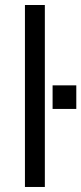

<svg xmlns="http://www.w3.org/2000/svg" viewBox="-20 -743 323 763"><path d="M79.1 0V-723.1H158.2V0ZM189 -310.1V-403.8H283.2V-310.1Z"/></svg>

Font: Archivo Expanded Light
Style: Regular
Weight: 300
Width: 7
Designer: Hector Gatti
Foundry: Omnibus-Type
Version: Version 2.001